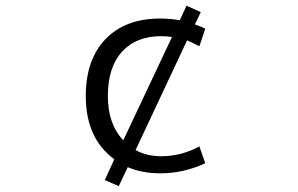

<svg xmlns="http://www.w3.org/2000/svg" viewBox="-20 -595 1040 670"><path d="M607.4 -524.4 630.9 -575.2 680.7 -552.7 660.2 -509.8Q677.7 -503.9 696.3 -495.1L675.8 -433.6Q653.3 -445.3 632.8 -454.1L453.1 -71.3Q492.2 -49.8 543 -49.8Q612.3 -49.8 675.8 -84L696.3 -25.4Q621.1 9.8 539.1 9.8Q475.6 9.8 425.8 -11.7L394.5 54.7L345.7 33.2L378.9 -39.1Q279.3 -112.3 279.3 -259.8Q279.3 -386.7 348.1 -458.5Q417 -530.3 539.1 -530.3Q573.2 -530.3 607.4 -524.4ZM410.2 -105.5 580.1 -465.8Q562.5 -468.8 543 -468.8Q455.1 -468.8 405.8 -414.6Q356.4 -360.4 356.4 -259.8Q356.4 -162.1 410.2 -105.5Z"/></svg>

Font: Gen Shin Gothic Monospace Normal
Style: Regular
Weight: 350
Designer: [Source Han Sans]
Ryoko NISHIZUKA  (kana & ideographs); Paul D. Hunt (Latin, Greek & Cyrillic); Wenlong ZHANG  (bopomofo
Version: Version 1.002.20150607